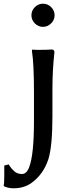

<svg xmlns="http://www.w3.org/2000/svg" viewBox="-70 -766 401 1036"><path d="M-49.8 232.4Q-46.9 223.6 -46.9 179.7V127L-22.5 121.1L-21.5 124Q-11.7 140.6 5.4 156.7Q22.5 172.9 48.3 172.9Q74.2 172.9 87.9 134.8Q113.3 67.4 113.3 -112.3V-266.6Q113.3 -420.9 102.5 -489.3V-498H107.4Q115.2 -497.1 127 -497.1H152.3Q187.5 -497.1 209 -499Q223.6 -499 223.6 -483.4Q212.9 -386.7 212.9 -286.1V-139.6Q212.9 21.5 191.4 91.8Q164.1 175.8 97.7 222.7Q57.6 250 2.9 250Q-26.4 250 -49.8 238.3ZM99.6 -683.6Q99.6 -709 118.2 -727.5Q136.7 -746.1 162.1 -746.1Q187.5 -746.1 206.1 -727.5Q224.6 -709 224.6 -683.6Q224.6 -658.2 205.6 -639.6Q186.5 -621.1 162.1 -621.1Q136.7 -621.1 118.2 -639.6Q99.6 -658.2 99.6 -683.6Z"/></svg>

Font: GenEi LateGo v2
Style: Medium
Weight: 500
Designer: o_tamon (Modified)
Foundry: o_tamon / Adobe Systems Incorporated / FONT 910 / Philipp H. Poll
Version: Version 2.1;Original Version 1.004